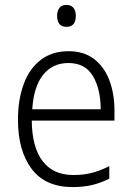

<svg xmlns="http://www.w3.org/2000/svg" viewBox="-20 -750 536 780"><path d="M259 -542Q321 -542 362.5 -510Q404 -478 424.5 -423.5Q445 -369 445 -300V-260H109Q110 -152 153 -95.5Q196 -39 278 -39Q319 -39 352.5 -47.5Q386 -56 424 -75V-24Q390 -7 354.5 1.5Q319 10 275 10Q164 10 108.5 -64Q53 -138 53 -263Q53 -346 76.5 -409Q100 -472 146 -507Q192 -542 259 -542ZM258 -494Q194 -494 155.5 -446.5Q117 -399 111 -306H389Q389 -388 357.5 -441Q326 -494 258 -494ZM250 -730Q269 -730 278.5 -718Q288 -706 288 -686Q288 -641 250 -641Q212 -641 212 -686Q212 -706 221.5 -718Q231 -730 250 -730Z"/></svg>

Font: Noto Sans Kannada SemiCondensed Light
Style: Regular
Weight: 300
Width: 4
Designer: Jelle Bosma - Monotype Design Team
Foundry: Monotype Imaging Inc.
Version: Version 2.005; ttfautohint (v1.8.4.7-5d5b)